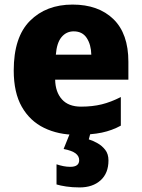

<svg xmlns="http://www.w3.org/2000/svg" viewBox="-20 -579 620 839"><path d="M297 -559Q410 -559 475.5 -495.5Q541 -432 541 -309V-231H221Q222 -177 250.5 -145Q279 -113 334 -113Q384 -113 424.5 -123Q465 -133 508 -155V-30Q470 -9 425 0.5Q380 10 313 10Q235 10 173 -20Q111 -50 75.5 -112Q40 -174 40 -271Q40 -417 111 -488Q182 -559 297 -559ZM302 -442Q270 -442 249 -417Q228 -392 224 -340H379Q378 -384 359 -413Q340 -442 302 -442ZM454 122Q454 178 419.5 209Q385 240 328 240Q296 240 269.5 236Q243 232 227 227V139Q242 144 257 147Q272 150 287 150Q326 150 326 121Q326 103 310 91Q294 79 258 72L287 0H376L368 30Q387 36 406.5 47Q426 58 440 76Q454 94 454 122Z"/></svg>

Font: Noto Sans Disp ExtBd
Style: Regular
Weight: 800
Designer: Monotype Design Team
Foundry: Monotype Imaging Inc.
Version: Version 2.000;GOOG;noto-source:20170915:90ef993387c0; ttfaut